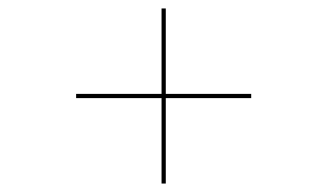

<svg xmlns="http://www.w3.org/2000/svg" viewBox="-20 -587 774 454"><path d="M362 -153V-355H160V-365H362V-567H372V-365H574V-355H372V-153Z"/></svg>

Font: Bungee Hairline
Style: Regular
Weight: 400
Designer: David Jonathan Ross
Foundry: David Jonathan Ross
Version: Version 1.000;PS 1.0;hotconv 1.0.72;makeotf.lib2.5.5900